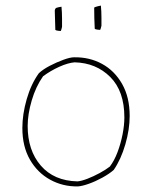

<svg xmlns="http://www.w3.org/2000/svg" viewBox="-20 -661 524 687"><path d="M259 6Q205 7 159.5 -18Q114 -43 87 -90Q60 -137 60 -203Q60 -252 75.5 -306Q91 -360 119 -399Q134 -413 158 -425.5Q182 -438 206.5 -447Q231 -456 245 -456Q300 -457 345 -432.5Q390 -408 417 -360.5Q444 -313 444 -246Q444 -198 428.5 -144.5Q413 -91 387 -53Q371 -39 346.5 -25.5Q322 -12 298 -3.5Q274 5 259 6ZM257 -12Q271 -13 293 -21.5Q315 -30 337 -42Q359 -54 373 -65Q389 -86 400.5 -116.5Q412 -147 418.5 -180Q425 -213 425 -241Q425 -335 374.5 -385.5Q324 -436 247 -438Q223 -436 192 -422Q161 -408 134 -388Q108 -351 93.5 -301.5Q79 -252 79 -210Q79 -123 126 -68.5Q173 -14 257 -12ZM319 -558Q318 -578 317.5 -596Q317 -614 317 -634Q320 -636 329.5 -638.5Q339 -641 341 -641Q343 -620 343 -598Q343 -576 343 -569Q343 -568 341 -561Q339 -554 338 -554Q336 -554 328.5 -555Q321 -556 319 -558ZM178 -554 176 -623Q176 -627 179 -631Q180 -633 189 -635Q198 -637 200 -637Q202 -616 202 -594Q202 -572 202 -565Q202 -564 200 -557Q198 -550 197 -550Q195 -550 187.5 -551Q180 -552 178 -554Z"/></svg>

Font: Labrada Thin
Style: Regular
Weight: 100
Designer: Mercedes Jáuregui
Foundry: Omnibus-Type Team
Version: Version 1.000; ttfautohint (v1.8.4.7-5d5b)